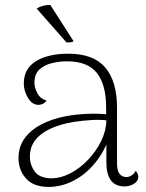

<svg xmlns="http://www.w3.org/2000/svg" viewBox="-20 -726 578 758"><path d="M472 10Q435 10 417.5 -14.5Q400 -39 400 -83V-205L415 -194Q394 -130 356 -83.5Q318 -37 270 -12.5Q222 12 172 12Q113 12 83 -21Q53 -54 53 -103Q53 -140 71 -170.5Q89 -201 124.5 -224Q160 -247 212 -261Q255 -272 305 -275.5Q355 -279 399 -275V-301Q399 -392 362.5 -438Q326 -484 244 -484Q216 -484 186 -477Q156 -470 136 -452Q116 -434 116 -399Q116 -380 127.5 -358Q139 -336 164 -329Q157 -319 148 -315.5Q139 -312 132 -312Q107 -312 90.5 -339.5Q74 -367 74 -396Q74 -455 122 -484.5Q170 -514 250 -514Q349 -514 395.5 -459.5Q442 -405 442 -300V-80Q442 -27 480 -27Q489 -27 499.5 -33.5Q510 -40 516 -52Q521 -45 523.5 -39.5Q526 -34 526 -28Q526 -11 509 -0.5Q492 10 472 10ZM186 -22Q222 -23 259 -42.5Q296 -62 327.5 -95Q359 -128 379 -168.5Q399 -209 400 -251Q374 -254 340 -252Q306 -250 273.5 -245Q241 -240 217 -232Q160 -215 129 -184Q98 -153 98 -108Q98 -75 117.5 -48.5Q137 -22 186 -22ZM125 -692Q132 -697 140.5 -700Q149 -703 159 -705Q169 -707 179 -706L270 -564Q268 -560 258 -559Q248 -558 242 -559Z"/></svg>

Font: Arima ExtraLight
Style: Regular
Weight: 250
Designer: Joana Correia and Natanael Gama
Foundry: NDISCOVER
Version: Version 1.101;gftools[0.9.23]